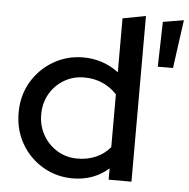

<svg xmlns="http://www.w3.org/2000/svg" viewBox="-52 -770 817 830"><g transform="rotate(5 356.5 -355.5)"><path d="M293 8Q222 8 163 -27Q104 -62 70 -121.5Q36 -181 36 -255Q36 -329 70.5 -388Q105 -447 164 -482Q223 -517 295 -517Q337 -517 376 -504Q415 -491 448 -466V-700L548 -719V0H449V-49Q384 8 293 8ZM306 -79Q350 -79 386.5 -95Q423 -111 448 -141V-370Q423 -398 386.5 -414.5Q350 -431 306 -431Q258 -431 219 -408Q180 -385 157 -345.5Q134 -306 134 -256Q134 -206 157 -166Q180 -126 219 -102.5Q258 -79 306 -79ZM618 -505 623 -700 713 -715 684 -505Z"/></g></svg>

Font: Red Hat Display SemiBold
Style: Regular
Weight: 600
Designer: Pentagram, MCKL
Foundry: Pentagram, MCKL
Version: Version 1.023